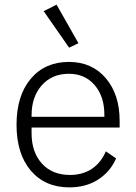

<svg xmlns="http://www.w3.org/2000/svg" viewBox="-20 -790 584 822"><path d="M275.9 -585.9 167 -742.2 222.2 -770 315.9 -605ZM276.9 12.2Q172.9 12.2 111.8 -59.6Q50.8 -131.3 50.8 -255.9Q50.8 -380.4 111.6 -452.6Q172.4 -524.9 274.9 -524.9Q373.5 -524.9 432.9 -455.3Q492.2 -385.7 492.2 -272.9V-244.1H115.2V-219.2Q115.2 -139.2 159.2 -90.1Q203.1 -41 279.8 -41Q333.5 -41 372.8 -66.9Q412.1 -92.8 433.1 -142.1L477.1 -111.8Q452.1 -54.7 400.1 -21.2Q348.1 12.2 276.9 12.2ZM115.2 -290H426.8V-298.8Q426.8 -377.4 385 -425.8Q343.3 -474.1 274.9 -474.1Q202.6 -474.1 158.9 -424.8Q115.2 -375.5 115.2 -295.9Z"/></svg>

Font: Anuphan Light
Style: Regular
Weight: 300
Designer: Mike Abbink, Paul van der Laan, Pieter van Rosmalen, Mint Tantisuwanna
Foundry: Bold Monday; Cadson Demak
Version: Version 3.002;hotconv 1.0.109;makeotfexe 2.5.65596